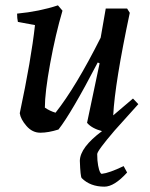

<svg xmlns="http://www.w3.org/2000/svg" viewBox="-20 -485 563 719"><path d="M54 -61Q97 -263 111 -391L47 -403Q44 -416 44 -434Q128 -442 197 -465L214 -445Q188 -357 168 -248Q148 -139 148 -82Q167 -69 188 -63Q264 -159 357 -344L376 -453H456L466 -437Q410 -173 404 -53L478 -116L498 -95L409 4Q344 80 344 92Q344 117 347.5 135Q351 153 354.5 159.5Q358 166 361 166Q389 163 443 137L456 161Q408 214 371 214Q318 214 286 182Q281 177 279 117Q280 67 362 6Q324 -4 306 -25L353 -248L346 -251Q247 -61 199 0Q161 12 131 12Q101 12 79 -13.5Q57 -39 54 -61Z"/></svg>

Font: Albura Medium
Style: Italic
Weight: 462
Italic angle: -7°
Designer: Mercedes Jáuregui
Foundry: Omnibus-Type Team
Version: Version 1.000